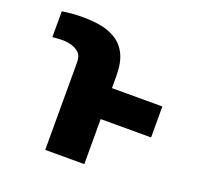

<svg xmlns="http://www.w3.org/2000/svg" viewBox="-103 -662 790 771"><g transform="rotate(20 292.5 -276.5)"><path d="M332.5 -374.5V0H165.5V-374.5Q165.5 -400.9 151.9 -414.6Q137.7 -427.7 117.7 -433.1Q98.6 -438 79.1 -438Q70.8 -438 58.1 -437Q55.2 -437 48.3 -436.3Q41.5 -435.5 37.6 -435.1V-545.9Q52.2 -548.3 77.6 -550.8Q106.9 -552.7 127 -552.7Q163.1 -552.7 198.7 -546.9Q234.9 -541 265.6 -522.9Q296.4 -504.9 314.5 -469.7Q332.5 -434.1 332.5 -374.5ZM272.9 -324.7H547.9V-192.4H272.9Z"/></g></svg>

Font: My Font
Style: Regular
Weight: 500
Designer: Rasmus Andersson
Foundry: rsms
Version: Version 0.001